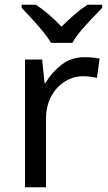

<svg xmlns="http://www.w3.org/2000/svg" viewBox="-20 -786 453 806"><path d="M335 -546Q350 -546 367.5 -544.5Q385 -543 398 -540L387 -459Q374 -462 358.5 -464Q343 -466 329 -466Q288 -466 252 -443.5Q216 -421 194.5 -380.5Q173 -340 173 -286V0H85V-536H157L167 -438H171Q197 -482 238 -514Q279 -546 335 -546ZM194 -606Q181 -629 159 -655.5Q137 -682 113 -708Q89 -734 71 -753V-766H131Q157 -749 185 -725Q213 -701 238 -674Q265 -701 293 -725Q321 -749 347 -766H409V-753Q390 -734 365.5 -708Q341 -682 318.5 -655.5Q296 -629 284 -606Z"/></svg>

Font: Noto Sans PhagsPa
Style: Regular
Weight: 400
Designer: Monotype Design Team
Foundry: Monotype Imaging Inc.
Version: Version 2.004; ttfautohint (v1.8.4.7-5d5b)